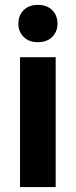

<svg xmlns="http://www.w3.org/2000/svg" viewBox="-20 -761 310 781"><path d="M133.8 -741.2Q170.9 -741.2 192.4 -719.7Q213.9 -698.2 213.9 -665Q213.9 -632.3 192.4 -610.8Q170.9 -589.4 133.8 -589.4Q97.7 -589.4 76.2 -610.8Q54.7 -632.3 54.7 -665Q54.7 -698.2 76.2 -719.7Q97.7 -741.2 133.8 -741.2ZM206.5 0H61.5V-528.3H206.5Z"/></svg>

Font: Robert Sans Black
Style: Regular
Weight: 900
Designer: Christian Robertson (extended by Adam Twardoch)
Foundry: Google
Version: Version 12.135;April 2, 2019;FontCreator 11.5.0.2425 64-bit;